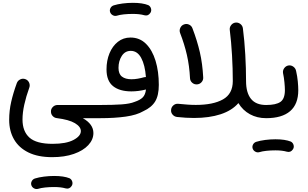

<svg xmlns="http://www.w3.org/2000/svg" viewBox="-20 -799 2147 1337"><path d="M43.9 35.6Q43.9 -28.3 57.9 -89.6Q71.8 -150.9 97.2 -220.7Q104 -238.3 121.3 -246.3Q138.7 -254.4 156.2 -248Q174.3 -241.7 182.4 -224.1Q190.4 -206.5 184.1 -189Q161.6 -127 149.2 -70.6Q136.7 -14.2 136.7 33.2Q136.7 115.7 185.1 159.2Q233.4 202.6 346.2 202.6Q440.9 202.6 491.9 175.5Q543 148.4 543 113.8Q543 83.5 502 58.8Q460.9 34.2 375 23.4Q358.9 21.5 347.4 9.5Q335.9 -2.4 335 -18.6Q333 -38.6 346.9 -53.2Q360.8 -67.9 380.9 -67.9H678.7Q697.8 -67.9 711.2 -54.4Q724.6 -41 724.6 -22Q724.6 -2.9 711.2 10.5Q697.8 23.9 678.7 23.9H556.6Q630.4 65.4 630.4 127.4Q630.4 173.3 594.7 211.7Q559.1 250 494.4 272.7Q429.7 295.4 343.3 295.4Q244.6 295.4 178 262.7Q111.3 230 77.6 171.4Q43.9 112.8 43.9 35.6ZM198.2 490.2Q193.8 476.1 201.2 462.4Q208.5 448.7 223.6 443.8Q250 435.5 285.9 430.9Q321.8 426.3 356.9 426.3Q424.3 426.3 464.4 442.4Q479 450.2 483.4 466.6Q487.8 482.9 478.5 496.6Q462.9 520 436.5 512.7Q404.3 503.4 356.9 503.4Q323.7 503.4 293.9 506.6Q264.2 509.8 244.6 516.1Q230 520 216.3 512.2Q202.6 504.4 198.2 490.2Z M632.8 -22Q632.8 -41 646.2 -54.4Q659.7 -67.9 678.7 -67.9Q767.1 -67.9 826.2 -72Q885.3 -76.2 918 -89.8Q955.1 -102.1 973.6 -120.4Q992.2 -138.7 996.6 -175.8Q943.8 -162.6 895 -162.6Q813 -162.6 767.3 -199.2Q721.7 -235.8 721.7 -315.9Q721.7 -377.4 742.4 -427.7Q763.2 -478 800.8 -507.8Q838.4 -537.6 888.7 -537.6Q952.6 -537.6 996.6 -493.9Q1040.5 -450.2 1063.2 -375.7Q1085.9 -301.3 1085.9 -208Q1085.9 -134.3 1060.5 -92.5Q1035.2 -50.8 978.5 -24.9Q932.6 2 856.2 12.9Q779.8 23.9 678.7 23.9Q659.7 23.9 646.2 10.5Q632.8 -2.9 632.8 -22ZM805.2 -326.2Q805.2 -284.2 829.1 -265.6Q853 -247.1 895.5 -247.1Q917 -247.1 940.2 -251.2Q963.4 -255.4 983.4 -261.2Q989.7 -262.7 996.1 -262.7Q989.7 -346.7 963.1 -395.8Q936.5 -444.8 890.6 -444.8Q850.6 -444.8 827.9 -409.4Q805.2 -374 805.2 -326.2ZM746.6 -715.3Q742.2 -729.5 749.5 -743.2Q756.8 -756.8 772 -761.7Q798.3 -770 834.2 -774.7Q870.1 -779.3 905.3 -779.3Q972.7 -779.3 1012.7 -763.2Q1027.3 -755.4 1031.7 -739Q1036.1 -722.7 1026.9 -709Q1011.2 -685.5 984.9 -692.9Q952.6 -702.1 905.3 -702.1Q872.1 -702.1 842.3 -699Q812.5 -695.8 793 -689.5Q778.3 -685.5 764.6 -693.4Q751 -701.2 746.6 -715.3Z M1580.1 -589.8Q1577.6 -608.9 1589.4 -624Q1601.1 -639.2 1619.6 -641.6Q1638.2 -644 1653.6 -632.3Q1668.9 -620.6 1671.4 -601.6Q1682.6 -514.6 1688 -418.9Q1693.4 -323.2 1693.4 -234.4Q1693.4 -153.3 1727.8 -110.6Q1762.2 -67.9 1833 -67.9H1833.5Q1852.5 -67.9 1866 -54.4Q1879.4 -41 1879.4 -22Q1879.4 -2.9 1866 10.5Q1852.5 23.9 1833.5 23.9H1833Q1770.5 23.9 1720.5 -3.4Q1670.4 -30.8 1640.1 -81.1Q1595.2 -29.3 1516.4 -3.4Q1437.5 22.5 1331.1 22.5Q1302.7 22.5 1274.2 20.8Q1245.6 19 1212.9 15.6Q1193.8 13.2 1181.6 -1.2Q1169.4 -15.6 1171.4 -34.2Q1172.9 -53.2 1187.7 -65.7Q1202.6 -78.1 1221.2 -76.2Q1255.9 -72.8 1285.4 -70.6Q1314.9 -68.4 1343.3 -68.4Q1464.4 -68.4 1532.7 -106.9Q1601.1 -145.5 1601.1 -234.4Q1601.1 -319.8 1595.7 -414.1Q1590.3 -508.3 1580.1 -589.8ZM1233.9 -569.8Q1227.5 -587.9 1235.6 -605.2Q1243.7 -622.6 1261.2 -628.9Q1278.8 -635.7 1296.4 -627.7Q1314 -619.6 1320.3 -601.6Q1353 -516.1 1371.6 -435.8Q1390.1 -355.5 1395 -260.7Q1396.5 -241.7 1384 -227.3Q1371.6 -212.9 1352.5 -211.4Q1333.5 -210 1319.1 -222.2Q1304.7 -234.4 1303.2 -253.4Q1298.8 -340.8 1281.5 -416.3Q1264.2 -491.7 1233.9 -569.8Z M1787.6 -22Q1787.6 -41 1801 -54.4Q1814.5 -67.9 1833.5 -67.9Q1902.3 -67.9 1933.1 -89.6Q1963.9 -111.3 1963.9 -171.4Q1963.9 -191.9 1960.7 -225.6Q1957.5 -259.3 1950.7 -291Q1948.2 -309.6 1959.7 -325Q1971.2 -340.3 1989.7 -343.3Q2008.3 -345.7 2023.4 -334.2Q2038.6 -322.8 2042 -304.2Q2050.3 -268.1 2053.7 -232.2Q2057.1 -196.3 2057.1 -170.9Q2057.1 -73.7 2000.2 -24.9Q1943.4 23.9 1833.5 23.9Q1814.5 23.9 1801 10.5Q1787.6 -2.9 1787.6 -22ZM1739.3 234.9Q1734.9 220.7 1742.2 207Q1749.5 193.4 1764.6 188.5Q1791 180.2 1826.9 175.5Q1862.8 170.9 1897.9 170.9Q1965.3 170.9 2005.4 187Q2020 194.8 2024.4 211.2Q2028.8 227.5 2019.5 241.2Q2003.9 264.6 1977.5 257.3Q1945.3 248 1897.9 248Q1864.7 248 1835 251.2Q1805.2 254.4 1785.6 260.7Q1771 264.6 1757.3 256.8Q1743.7 249 1739.3 234.9Z"/></svg>

Font: Mikhak Medium
Style: Regular
Weight: 500
Designer: Amin Abedi
Version: Version 3.3